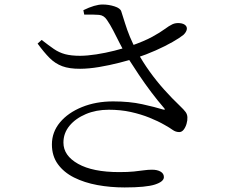

<svg xmlns="http://www.w3.org/2000/svg" viewBox="-20 -787 1040 843"><path d="M476.9 -341.8Q548.4 -341.8 604.8 -329.4Q661.2 -316.9 695.1 -306.4Q709.6 -302.6 700.1 -312.9Q672.6 -344.7 644.7 -381.6Q616.7 -418.6 589.6 -459Q562.5 -499.5 536.3 -540.6Q520 -568.9 505.3 -597.7Q490.7 -626.5 477.1 -653.1Q463.4 -679.7 449.3 -699.8Q436.3 -719.8 414.7 -721.7Q393 -723.5 349.8 -722.9L346 -742.3Q371.4 -754.7 392.6 -761Q413.9 -767.2 430.3 -767.2Q457.6 -767.2 482.9 -759Q508.2 -750.8 512.4 -737.2Q520.7 -711.8 529.2 -684.2Q537.7 -656.6 550.4 -625.4Q563.1 -594.2 583.2 -558.2Q607 -514.7 637.2 -472.7Q667.3 -430.7 701.3 -392.9Q735.3 -355.1 770 -322Q787.8 -305 794.9 -295.2Q802 -285.5 802.8 -272.6Q803.6 -258.9 799.1 -243.5Q794.6 -228.1 786.4 -217.6Q778.2 -207.1 767.1 -207.1Q751.3 -207.1 738 -216.7Q724.7 -226.4 703.5 -238.1Q674.2 -255.1 636.4 -270.3Q598.7 -285.5 554 -295.4Q509.3 -305.2 457.6 -305.2Q402.1 -305.2 356.9 -286.1Q311.7 -266.9 285.1 -234.7Q258.5 -202.4 258.5 -160.9Q258.5 -103.7 322.9 -67.6Q387.2 -31.4 503.6 -31.4Q542.3 -31.4 567.8 -34Q593.2 -36.7 611.8 -39.3Q630.5 -41.9 647.5 -41.9Q670.5 -41.9 685 -33.5Q699.6 -25.1 699.6 -9.4Q699.6 10.4 660.4 23.2Q621.2 36 527.2 36Q464.9 36 407.5 25.5Q350.2 14.9 305.2 -7.6Q260.2 -30.2 234.1 -66.2Q207.9 -102.2 207.9 -152.9Q207.9 -207 243.3 -249.6Q278.7 -292.1 339.9 -316.9Q401.1 -341.8 476.9 -341.8ZM551.6 -584.5Q613.4 -606.1 648.5 -625.4Q683.6 -644.7 702.9 -659.1Q722.2 -673.5 737.2 -680.6Q751.6 -687.1 769.6 -685.4Q787.6 -683.7 796.1 -674Q802.9 -665.3 799.3 -654.4Q795.6 -643.4 785.2 -633.7Q769.2 -620.7 737.3 -602.5Q705.4 -584.3 663.9 -565.8Q622.4 -547.3 576.9 -532.3Q546.6 -522.4 503.6 -511.4Q460.6 -500.4 415.5 -492.8Q370.5 -485.2 331.9 -485Q284.4 -484.7 253.2 -496.4Q222 -508.1 197.5 -532.7Q173 -557.4 145.1 -595.6L162.9 -611.7Q193.7 -587.7 216.5 -572Q239.2 -556.3 266 -549.1Q292.8 -542 332 -542Q363.1 -542.2 402.9 -548.3Q442.7 -554.4 482.2 -564.4Q521.7 -574.5 551.6 -584.5Z"/></svg>

Font: Noto Serif HK
Style: Regular
Weight: 200
Designer: Ryoko NISHIZUKA 西塚涼子 (kana & ideographs); Frank Grießhammer (Latin, Greek & Cyrillic); Wenlong ZHANG 张文龙 (bopomofo); San
Foundry: Adobe
Version: Version 2.001;hotconv 1.1.0;makeotfexe 2.6.0